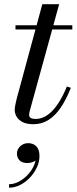

<svg xmlns="http://www.w3.org/2000/svg" viewBox="-20 -580 366 912"><path d="M138.5 10Q107.5 10 88 0.2Q68.5 -9.5 59.2 -25.2Q50 -41 50 -58Q50 -66 52.5 -80.5Q55 -95 59 -110L181 -560H261L123 -59Q121.5 -54 120 -47.2Q118.5 -40.5 118.5 -33.5Q118.5 -15 149.5 -15Q170.5 -15 190.8 -25Q211 -35 229.5 -54.5Q248 -74 265.2 -102.8Q282.5 -131.5 297.5 -169L316.5 -163Q295 -108 268.8 -69.2Q242.5 -30.5 210.2 -10.2Q178 10 138.5 10ZM53.5 -440V-460H323.5V-440ZM23 311.5V295Q46.5 295 70 282.5Q93.5 270 112.8 249.2Q132 228.5 142.5 203.2Q153 178 150.5 152.5H166.5Q166.5 165 158.2 174.5Q150 184 137 189.2Q124 194.5 110.5 194.5Q84.5 194.5 72.5 181.2Q60.5 168 60.5 149.5Q60.5 136.5 67.5 125.2Q74.5 114 86.8 107Q99 100 114 100Q137.5 100 152.5 115Q167.5 130 167.5 161.5Q167.5 188.5 155.2 215Q143 241.5 122.2 263.5Q101.5 285.5 75.8 298.5Q50 311.5 23 311.5Z"/></svg>

Font: Bodoni Moda SC
Style: Italic
Weight: 400
Italic angle: -13°
Designer: Owen Earl
Foundry: indestructible type
Version: Version 2.005